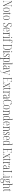

<svg xmlns="http://www.w3.org/2000/svg" viewBox="7378 -8190 1053 15850"><g transform="rotate(90 7905.0 -265.5)"><path d="M34 0V-10H55Q79 -10 91 -16Q103 -22 106.5 -40.5Q110 -59 110 -96V-619Q110 -656 106.5 -674Q103 -692 91.5 -698Q80 -704 56 -704H34V-714H143L456 -46V-619Q456 -656 452.5 -674Q449 -692 437.5 -698Q426 -704 402 -704H370V-714H543V-704H521Q497 -704 485 -698Q473 -692 469.5 -673.5Q466 -655 466 -618V0H435L120 -672V-96Q120 -59 124 -40.5Q128 -22 139.5 -16Q151 -10 175 -10H207V0Z M780 10Q701 10 658.5 -57Q616 -124 616 -267Q616 -406 656 -474.5Q696 -543 782 -543Q864 -543 904 -473.5Q944 -404 944 -267Q944 -122 902 -56Q860 10 780 10ZM781 0Q849 0 876 -65.5Q903 -131 903 -267Q903 -406 875.5 -469.5Q848 -533 780 -533Q711 -533 683.5 -469.5Q656 -406 656 -267Q656 -130 686 -65Q716 0 781 0Z M1162 10Q1110 10 1087 -22.5Q1064 -55 1064 -142V-526H1004V-536Q1031 -537 1046.5 -543Q1062 -549 1070 -559Q1085 -576 1089 -601Q1093 -626 1094 -657H1104V-536H1205V-526H1104V-123Q1104 -51 1120 -26Q1136 -1 1167 -1Q1179 -1 1188.5 -2.5Q1198 -4 1213 -7V3Q1201 6 1187.5 8Q1174 10 1162 10Z M1443 10Q1364 10 1321.5 -57Q1279 -124 1279 -267Q1279 -406 1319 -474.5Q1359 -543 1445 -543Q1527 -543 1567 -473.5Q1607 -404 1607 -267Q1607 -122 1565 -56Q1523 10 1443 10ZM1444 0Q1512 0 1539 -65.5Q1566 -131 1566 -267Q1566 -406 1538.5 -469.5Q1511 -533 1443 -533Q1374 -533 1346.5 -469.5Q1319 -406 1319 -267Q1319 -130 1349 -65Q1379 0 1444 0Z M2022 10Q1968 10 1935.5 -11Q1903 -32 1888 -63Q1873 -94 1873 -124Q1873 -141 1880 -157.5Q1887 -174 1905 -174Q1905 -124 1916.5 -84.5Q1928 -45 1955 -22.5Q1982 0 2027 0Q2082 0 2113.5 -38Q2145 -76 2145 -159Q2145 -210 2131.5 -241.5Q2118 -273 2089.5 -296.5Q2061 -320 2016 -348Q1961 -383 1925 -429Q1889 -475 1889 -553Q1889 -632 1928 -678Q1967 -724 2035 -724Q2078 -724 2107.5 -707Q2137 -690 2152 -664Q2167 -638 2167 -611Q2167 -589 2158 -578.5Q2149 -568 2135 -568Q2135 -639 2109 -676.5Q2083 -714 2033 -714Q1980 -714 1952.5 -673.5Q1925 -633 1925 -562Q1925 -514 1938 -483.5Q1951 -453 1977 -429.5Q2003 -406 2042 -381Q2082 -356 2113 -330Q2144 -304 2162.5 -267Q2181 -230 2181 -172Q2181 -88 2141 -39Q2101 10 2022 10Z M2433 10Q2355 10 2311.5 -61Q2268 -132 2268 -262Q2268 -403 2308.5 -473Q2349 -543 2424 -543Q2495 -543 2532 -475.5Q2569 -408 2569 -292V-278H2308Q2308 -130 2342 -65Q2376 0 2436 0Q2479 0 2504.5 -28.5Q2530 -57 2538 -104Q2554 -99 2554 -82Q2554 -64 2540 -42.5Q2526 -21 2499 -5.5Q2472 10 2433 10ZM2529 -288Q2528 -407 2504 -470Q2480 -533 2424 -533Q2313 -533 2308 -288Z M2644 0V-10H2645Q2675 -10 2689.5 -14.5Q2704 -19 2708 -35Q2712 -51 2712 -85V-451Q2712 -486 2708 -501.5Q2704 -517 2689 -521.5Q2674 -526 2644 -526H2641V-536H2752V-408H2754Q2767 -465 2791 -504.5Q2815 -544 2864 -544Q2899 -544 2915.5 -526Q2932 -508 2932 -481Q2932 -461 2922.5 -448.5Q2913 -436 2897 -436Q2897 -487 2888 -507Q2879 -527 2855 -527Q2808 -527 2780.5 -461.5Q2753 -396 2753 -280V-85Q2753 -51 2757 -35Q2761 -19 2775.5 -14.5Q2790 -10 2822 -10H2833V0Z M3060 -655Q3048 -655 3041 -664Q3034 -673 3034 -698Q3034 -723 3041 -732Q3048 -741 3060 -741Q3071 -741 3079 -732Q3087 -723 3087 -698Q3087 -673 3079 -664Q3071 -655 3060 -655ZM2964 0V-10H2979Q3008 -10 3022 -14.5Q3036 -19 3040.5 -35Q3045 -51 3045 -86V-448Q3045 -483 3041 -499.5Q3037 -516 3024.5 -521Q3012 -526 2984 -526H2977V-536H3085V-86Q3085 -51 3089.5 -35Q3094 -19 3107.5 -14.5Q3121 -10 3150 -10H3163V0Z M3197 0V-10H3214Q3238 -10 3250 -15Q3262 -20 3266 -37.5Q3270 -55 3270 -91V-526H3200V-536H3270V-593Q3270 -772 3395 -772Q3438 -772 3460.5 -753Q3483 -734 3483 -700Q3483 -676 3472.5 -668Q3462 -660 3449 -660Q3449 -708 3439 -735Q3429 -762 3394 -762Q3349 -762 3329.5 -726Q3310 -690 3310 -605V-536H3420V-526H3310V-91Q3310 -55 3314 -37.5Q3318 -20 3330 -15Q3342 -10 3366 -10H3404V0Z M3640 0V-10H3655Q3681 -10 3693.5 -15.5Q3706 -21 3710.5 -39.5Q3715 -58 3715 -97V-622Q3715 -658 3710.5 -676Q3706 -694 3693.5 -699Q3681 -704 3656 -704H3640V-714H3848Q3970 -714 4033 -617Q4096 -520 4096 -346Q4096 -182 4036 -91Q3976 0 3847 0ZM3845 -10Q3951 -10 4002.5 -90.5Q4054 -171 4054 -346Q4054 -518 4002.5 -611Q3951 -704 3846 -704H3755V-10Z M4258 -655Q4246 -655 4239 -664Q4232 -673 4232 -698Q4232 -723 4239 -732Q4246 -741 4258 -741Q4269 -741 4277 -732Q4285 -723 4285 -698Q4285 -673 4277 -664Q4269 -655 4258 -655ZM4162 0V-10H4177Q4206 -10 4220 -14.5Q4234 -19 4238.5 -35Q4243 -51 4243 -86V-448Q4243 -483 4239 -499.5Q4235 -516 4222.5 -521Q4210 -526 4182 -526H4175V-536H4283V-86Q4283 -51 4287.5 -35Q4292 -19 4305.5 -14.5Q4319 -10 4348 -10H4361V0Z M4525 10Q4482 10 4455.5 -6.5Q4429 -23 4417.5 -47.5Q4406 -72 4406 -96Q4406 -119 4415.5 -131Q4425 -143 4437 -143Q4437 -70 4457 -35Q4477 0 4526 0Q4571 0 4596.5 -29.5Q4622 -59 4622 -122Q4622 -151 4614.5 -172Q4607 -193 4588 -212Q4569 -231 4534 -255Q4501 -278 4476 -299Q4451 -320 4436.5 -347Q4422 -374 4422 -414Q4422 -474 4453 -508Q4484 -542 4539 -542Q4589 -542 4618 -516Q4647 -490 4647 -449Q4647 -403 4615 -403Q4615 -470 4597.5 -501Q4580 -532 4539 -532Q4496 -532 4476.5 -503Q4457 -474 4457 -428Q4457 -380 4479.5 -351Q4502 -322 4553 -288Q4579 -271 4602.5 -252Q4626 -233 4641 -204Q4656 -175 4656 -131Q4656 -65 4621.5 -27.5Q4587 10 4525 10Z M4711 239V229H4716Q4746 229 4760 224Q4774 219 4778 203Q4782 187 4782 152V-452Q4782 -486 4778 -501.5Q4774 -517 4759.5 -521.5Q4745 -526 4713 -526H4699V-536H4822V-409H4824Q4839 -476 4869 -511Q4899 -546 4950 -546Q5024 -546 5062.5 -483.5Q5101 -421 5101 -279Q5101 -129 5061 -59.5Q5021 10 4953 10Q4900 10 4869 -24Q4838 -58 4825 -123H4823Q4823 -87 4823 -53Q4823 -19 4823 17V152Q4823 187 4827 203Q4831 219 4845 224Q4859 229 4888 229H4900V239ZM4948 -1Q5009 -1 5034.5 -73Q5060 -145 5060 -277Q5060 -413 5032 -474Q5004 -535 4945 -535Q4885 -535 4854 -469Q4823 -403 4823 -274Q4823 -147 4850 -74Q4877 -1 4948 -1Z M5155 0V-10H5158Q5193 -10 5209 -14Q5225 -18 5229 -33.5Q5233 -49 5233 -84V-674Q5233 -710 5228.5 -726Q5224 -742 5209.5 -746Q5195 -750 5168 -750H5155V-760H5274V-84Q5274 -49 5278 -33.5Q5282 -18 5298 -14Q5314 -10 5348 -10H5353V0Z M5515 10Q5465 10 5433.5 -26.5Q5402 -63 5402 -141Q5402 -288 5579 -297L5642 -300V-376Q5642 -465 5622 -499Q5602 -533 5555 -533Q5511 -533 5489.5 -502Q5468 -471 5468 -394Q5453 -394 5443.5 -405.5Q5434 -417 5434 -441Q5434 -484 5467.5 -513.5Q5501 -543 5559 -543Q5620 -543 5651.5 -503Q5683 -463 5683 -367V-92Q5683 -56 5687.5 -38.5Q5692 -21 5702.5 -15.5Q5713 -10 5732 -10H5734V0H5644V-109H5642Q5626 -52 5593 -21Q5560 10 5515 10ZM5523 -7Q5576 -7 5609 -58Q5642 -109 5642 -188V-290L5584 -287Q5507 -283 5475 -245Q5443 -207 5443 -139Q5443 -7 5523 -7Z M5788 229Q5839 229 5872 211.5Q5905 194 5929 150Q5953 106 5975 26L5820 -464Q5811 -493 5805 -506Q5799 -519 5789.5 -522.5Q5780 -526 5760 -526H5758V-536H5913V-526H5909Q5874 -526 5863 -521.5Q5852 -517 5852 -504Q5852 -496 5857 -478Q5862 -460 5870 -434L5934 -226Q5952 -169 5962.5 -134.5Q5973 -100 5979.5 -77Q5986 -54 5991 -31Q5999 -60 6011 -107Q6023 -154 6037 -204L6099 -436Q6105 -459 6109.5 -476Q6114 -493 6114 -504Q6114 -514 6106 -520Q6098 -526 6064 -526H6044V-536H6177V-526H6172Q6154 -526 6144.5 -520.5Q6135 -515 6128.5 -497.5Q6122 -480 6112 -444L5985 30Q5964 111 5938.5 156.5Q5913 202 5878 220.5Q5843 239 5792 239H5788Z M6385 0V-10H6403Q6427 -10 6439 -16Q6451 -22 6455 -40Q6459 -58 6459 -95V-618Q6459 -656 6455 -674Q6451 -692 6439 -698Q6427 -704 6403 -704H6385V-714H6743L6748 -548H6738L6736 -610Q6734 -652 6728 -672Q6722 -692 6705 -698Q6688 -704 6652 -704H6499V-380H6692V-370H6499L6498 -10H6679Q6714 -10 6730 -15.5Q6746 -21 6751.5 -37Q6757 -53 6759 -86L6763 -166H6773L6769 0Z M6810 0V-10H6823Q6852 -10 6865 -18Q6878 -26 6895 -61L6997 -272L6887 -478Q6870 -511 6859 -518.5Q6848 -526 6826 -526H6824V-536H6986V-526H6959Q6932 -526 6925.5 -522.5Q6919 -519 6919 -512Q6919 -504 6925.5 -489.5Q6932 -475 6944 -452L7020 -310L7088 -451Q7098 -473 7105 -488Q7112 -503 7112 -511Q7112 -519 7105.5 -522.5Q7099 -526 7072 -526H7031V-536H7191V-526H7180Q7154 -526 7141 -519Q7128 -512 7112 -478L7026 -299L7154 -58Q7171 -25 7181.5 -17.5Q7192 -10 7210 -10H7211V0H7048V-10H7082Q7109 -10 7116 -13.5Q7123 -17 7123 -24Q7123 -32 7115.5 -47Q7108 -62 7096 -85L7003 -261L6915 -80Q6905 -57 6898.5 -44.5Q6892 -32 6892 -24Q6892 -16 6898.5 -13Q6905 -10 6927 -10H6980V0Z M7386 10Q7334 10 7311 -22.5Q7288 -55 7288 -142V-526H7228V-536Q7255 -537 7270.5 -543Q7286 -549 7294 -559Q7309 -576 7313 -601Q7317 -626 7318 -657H7328V-536H7429V-526H7328V-123Q7328 -51 7344 -26Q7360 -1 7391 -1Q7403 -1 7412.5 -2.5Q7422 -4 7437 -7V3Q7425 6 7411.5 8Q7398 10 7386 10Z M7489 0V-10H7490Q7520 -10 7534.5 -14.5Q7549 -19 7553 -35Q7557 -51 7557 -85V-451Q7557 -486 7553 -501.5Q7549 -517 7534 -521.5Q7519 -526 7489 -526H7486V-536H7597V-408H7599Q7612 -465 7636 -504.5Q7660 -544 7709 -544Q7744 -544 7760.5 -526Q7777 -508 7777 -481Q7777 -461 7767.5 -448.5Q7758 -436 7742 -436Q7742 -487 7733 -507Q7724 -527 7700 -527Q7653 -527 7625.5 -461.5Q7598 -396 7598 -280V-85Q7598 -51 7602 -35Q7606 -19 7620.5 -14.5Q7635 -10 7667 -10H7678V0Z M7922 10Q7872 10 7840.5 -26.5Q7809 -63 7809 -141Q7809 -288 7986 -297L8049 -300V-376Q8049 -465 8029 -499Q8009 -533 7962 -533Q7918 -533 7896.5 -502Q7875 -471 7875 -394Q7860 -394 7850.5 -405.5Q7841 -417 7841 -441Q7841 -484 7874.5 -513.5Q7908 -543 7966 -543Q8027 -543 8058.5 -503Q8090 -463 8090 -367V-92Q8090 -56 8094.5 -38.5Q8099 -21 8109.5 -15.5Q8120 -10 8139 -10H8141V0H8051V-109H8049Q8033 -52 8000 -21Q7967 10 7922 10ZM7930 -7Q7983 -7 8016 -58Q8049 -109 8049 -188V-290L7991 -287Q7914 -283 7882 -245Q7850 -207 7850 -139Q7850 -7 7930 -7Z M8442 10Q8370 10 8321.5 -36Q8273 -82 8248 -165Q8223 -248 8223 -360Q8223 -471 8248 -553Q8273 -635 8323 -679.5Q8373 -724 8447 -724Q8516 -724 8556 -690Q8596 -656 8596 -611Q8596 -587 8585.5 -574Q8575 -561 8560 -561Q8560 -635 8534.5 -674.5Q8509 -714 8449 -714Q8383 -714 8342.5 -670Q8302 -626 8283.5 -546Q8265 -466 8265 -359Q8265 -250 8284 -169.5Q8303 -89 8343.5 -44.5Q8384 0 8448 0Q8503 0 8532.5 -33Q8562 -66 8573 -118Q8584 -114 8588 -106.5Q8592 -99 8592 -91Q8592 -70 8574 -46.5Q8556 -23 8522 -6.5Q8488 10 8442 10Z M8832 10Q8753 10 8710.5 -57Q8668 -124 8668 -267Q8668 -406 8708 -474.5Q8748 -543 8834 -543Q8916 -543 8956 -473.5Q8996 -404 8996 -267Q8996 -122 8954 -56Q8912 10 8832 10ZM8833 0Q8901 0 8928 -65.5Q8955 -131 8955 -267Q8955 -406 8927.5 -469.5Q8900 -533 8832 -533Q8763 -533 8735.5 -469.5Q8708 -406 8708 -267Q8708 -130 8738 -65Q8768 0 8833 0Z M9069 0V-10H9076Q9106 -10 9120 -14.5Q9134 -19 9138 -35Q9142 -51 9142 -85V-452Q9142 -486 9138 -501.5Q9134 -517 9120 -521.5Q9106 -526 9077 -526H9072V-536H9182V-433H9184Q9197 -482 9226.5 -512.5Q9256 -543 9305 -543Q9372 -543 9403 -499.5Q9434 -456 9434 -362V-85Q9434 -51 9438 -35Q9442 -19 9455 -14.5Q9468 -10 9496 -10H9500V0H9393V-365Q9393 -443 9372 -484.5Q9351 -526 9299 -526Q9267 -526 9240.5 -507.5Q9214 -489 9198.5 -447Q9183 -405 9183 -335V-85Q9183 -51 9187 -35Q9191 -19 9204.5 -14.5Q9218 -10 9247 -10H9253V0Z M9722 10Q9676 10 9642 -16.5Q9608 -43 9590 -103.5Q9572 -164 9572 -267Q9572 -371 9591.5 -431.5Q9611 -492 9645.5 -518Q9680 -544 9726 -544Q9823 -544 9848 -418H9850Q9848 -464 9848 -492.5Q9848 -521 9848 -548V-668Q9848 -706 9843.5 -723.5Q9839 -741 9825.5 -745.5Q9812 -750 9785 -750H9780V-760H9888V-77Q9888 -48 9892.5 -33.5Q9897 -19 9910.5 -14.5Q9924 -10 9951 -10H9960V0H9848V-119H9846Q9816 10 9722 10ZM9728 -1Q9849 -1 9849 -265Q9849 -398 9823 -465.5Q9797 -533 9733 -533Q9695 -533 9668 -508Q9641 -483 9626.5 -424.5Q9612 -366 9612 -265Q9612 -120 9642 -60.5Q9672 -1 9728 -1Z M10186 10Q10108 10 10064.5 -61Q10021 -132 10021 -262Q10021 -403 10061.5 -473Q10102 -543 10177 -543Q10248 -543 10285 -475.5Q10322 -408 10322 -292V-278H10061Q10061 -130 10095 -65Q10129 0 10189 0Q10232 0 10257.5 -28.5Q10283 -57 10291 -104Q10307 -99 10307 -82Q10307 -64 10293 -42.5Q10279 -21 10252 -5.5Q10225 10 10186 10ZM10282 -288Q10281 -407 10257 -470Q10233 -533 10177 -533Q10066 -533 10061 -288Z M10391 0V-10H10398Q10428 -10 10442 -14.5Q10456 -19 10460 -35Q10464 -51 10464 -85V-452Q10464 -486 10460 -501.5Q10456 -517 10442 -521.5Q10428 -526 10399 -526H10394V-536H10504V-433H10506Q10519 -482 10548.5 -512.5Q10578 -543 10627 -543Q10694 -543 10725 -499.5Q10756 -456 10756 -362V-85Q10756 -51 10760 -35Q10764 -19 10777 -14.5Q10790 -10 10818 -10H10822V0H10715V-365Q10715 -443 10694 -484.5Q10673 -526 10621 -526Q10589 -526 10562.5 -507.5Q10536 -489 10520.5 -447Q10505 -405 10505 -335V-85Q10505 -51 10509 -35Q10513 -19 10526.5 -14.5Q10540 -10 10569 -10H10575V0Z M11002 10Q10959 10 10932.5 -6.5Q10906 -23 10894.5 -47.5Q10883 -72 10883 -96Q10883 -119 10892.5 -131Q10902 -143 10914 -143Q10914 -70 10934 -35Q10954 0 11003 0Q11048 0 11073.5 -29.5Q11099 -59 11099 -122Q11099 -151 11091.5 -172Q11084 -193 11065 -212Q11046 -231 11011 -255Q10978 -278 10953 -299Q10928 -320 10913.5 -347Q10899 -374 10899 -414Q10899 -474 10930 -508Q10961 -542 11016 -542Q11066 -542 11095 -516Q11124 -490 11124 -449Q11124 -403 11092 -403Q11092 -470 11074.5 -501Q11057 -532 11016 -532Q10973 -532 10953.5 -503Q10934 -474 10934 -428Q10934 -380 10956.5 -351Q10979 -322 11030 -288Q11056 -271 11079.5 -252Q11103 -233 11118 -204Q11133 -175 11133 -131Q11133 -65 11098.5 -27.5Q11064 10 11002 10Z M11383 10Q11305 10 11261.5 -61Q11218 -132 11218 -262Q11218 -403 11258.5 -473Q11299 -543 11374 -543Q11445 -543 11482 -475.5Q11519 -408 11519 -292V-278H11258Q11258 -130 11292 -65Q11326 0 11386 0Q11429 0 11454.5 -28.5Q11480 -57 11488 -104Q11504 -99 11504 -82Q11504 -64 11490 -42.5Q11476 -21 11449 -5.5Q11422 10 11383 10ZM11479 -288Q11478 -407 11454 -470Q11430 -533 11374 -533Q11263 -533 11258 -288Z M11759 10Q11713 10 11679 -16.5Q11645 -43 11627 -103.5Q11609 -164 11609 -267Q11609 -371 11628.5 -431.5Q11648 -492 11682.5 -518Q11717 -544 11763 -544Q11860 -544 11885 -418H11887Q11885 -464 11885 -492.5Q11885 -521 11885 -548V-668Q11885 -706 11880.5 -723.5Q11876 -741 11862.5 -745.5Q11849 -750 11822 -750H11817V-760H11925V-77Q11925 -48 11929.5 -33.5Q11934 -19 11947.5 -14.5Q11961 -10 11988 -10H11997V0H11885V-119H11883Q11853 10 11759 10ZM11765 -1Q11886 -1 11886 -265Q11886 -398 11860 -465.5Q11834 -533 11770 -533Q11732 -533 11705 -508Q11678 -483 11663.5 -424.5Q11649 -366 11649 -265Q11649 -120 11679 -60.5Q11709 -1 11765 -1Z M12220 0V-10H12238Q12262 -10 12274 -16Q12286 -22 12290 -40Q12294 -58 12294 -95V-618Q12294 -656 12290 -674Q12286 -692 12274 -698Q12262 -704 12238 -704H12220V-714H12578L12583 -548H12573L12571 -610Q12569 -652 12563 -672Q12557 -692 12540 -698Q12523 -704 12487 -704H12334V-380H12527V-370H12334L12333 -10H12514Q12549 -10 12565 -15.5Q12581 -21 12586.5 -37Q12592 -53 12594 -86L12598 -166H12608L12604 0Z M12645 0V-10H12658Q12687 -10 12700 -18Q12713 -26 12730 -61L12832 -272L12722 -478Q12705 -511 12694 -518.5Q12683 -526 12661 -526H12659V-536H12821V-526H12794Q12767 -526 12760.5 -522.5Q12754 -519 12754 -512Q12754 -504 12760.5 -489.5Q12767 -475 12779 -452L12855 -310L12923 -451Q12933 -473 12940 -488Q12947 -503 12947 -511Q12947 -519 12940.5 -522.5Q12934 -526 12907 -526H12866V-536H13026V-526H13015Q12989 -526 12976 -519Q12963 -512 12947 -478L12861 -299L12989 -58Q13006 -25 13016.5 -17.5Q13027 -10 13045 -10H13046V0H12883V-10H12917Q12944 -10 12951 -13.5Q12958 -17 12958 -24Q12958 -32 12950.5 -47Q12943 -62 12931 -85L12838 -261L12750 -80Q12740 -57 12733.5 -44.5Q12727 -32 12727 -24Q12727 -16 12733.5 -13Q12740 -10 12762 -10H12815V0Z M13221 10Q13169 10 13146 -22.5Q13123 -55 13123 -142V-526H13063V-536Q13090 -537 13105.5 -543Q13121 -549 13129 -559Q13144 -576 13148 -601Q13152 -626 13153 -657H13163V-536H13264V-526H13163V-123Q13163 -51 13179 -26Q13195 -1 13226 -1Q13238 -1 13247.5 -2.5Q13257 -4 13272 -7V3Q13260 6 13246.5 8Q13233 10 13221 10Z M13324 0V-10H13325Q13355 -10 13369.5 -14.5Q13384 -19 13388 -35Q13392 -51 13392 -85V-451Q13392 -486 13388 -501.5Q13384 -517 13369 -521.5Q13354 -526 13324 -526H13321V-536H13432V-408H13434Q13447 -465 13471 -504.5Q13495 -544 13544 -544Q13579 -544 13595.5 -526Q13612 -508 13612 -481Q13612 -461 13602.5 -448.5Q13593 -436 13577 -436Q13577 -487 13568 -507Q13559 -527 13535 -527Q13488 -527 13460.5 -461.5Q13433 -396 13433 -280V-85Q13433 -51 13437 -35Q13441 -19 13455.5 -14.5Q13470 -10 13502 -10H13513V0Z M13757 10Q13707 10 13675.5 -26.5Q13644 -63 13644 -141Q13644 -288 13821 -297L13884 -300V-376Q13884 -465 13864 -499Q13844 -533 13797 -533Q13753 -533 13731.5 -502Q13710 -471 13710 -394Q13695 -394 13685.5 -405.5Q13676 -417 13676 -441Q13676 -484 13709.5 -513.5Q13743 -543 13801 -543Q13862 -543 13893.5 -503Q13925 -463 13925 -367V-92Q13925 -56 13929.5 -38.5Q13934 -21 13944.5 -15.5Q13955 -10 13974 -10H13976V0H13886V-109H13884Q13868 -52 13835 -21Q13802 10 13757 10ZM13765 -7Q13818 -7 13851 -58Q13884 -109 13884 -188V-290L13826 -287Q13749 -283 13717 -245Q13685 -207 13685 -139Q13685 -7 13765 -7Z M14048 0V-10H14067Q14091 -10 14103 -16Q14115 -22 14119 -40Q14123 -58 14123 -96V-618Q14123 -656 14119 -674Q14115 -692 14103 -698Q14091 -704 14067 -704H14048V-714H14241V-704H14219Q14195 -704 14183 -698Q14171 -692 14167 -674Q14163 -656 14163 -619V-10H14353Q14397 -10 14409.5 -26Q14422 -42 14423 -87L14426 -207H14436L14432 0Z M14590 -655Q14578 -655 14571 -664Q14564 -673 14564 -698Q14564 -723 14571 -732Q14578 -741 14590 -741Q14601 -741 14609 -732Q14617 -723 14617 -698Q14617 -673 14609 -664Q14601 -655 14590 -655ZM14494 0V-10H14509Q14538 -10 14552 -14.5Q14566 -19 14570.5 -35Q14575 -51 14575 -86V-448Q14575 -483 14571 -499.5Q14567 -516 14554.5 -521Q14542 -526 14514 -526H14507V-536H14615V-86Q14615 -51 14619.5 -35Q14624 -19 14637.5 -14.5Q14651 -10 14680 -10H14693V0Z M14888 241Q14812 241 14771 203Q14730 165 14730 96Q14730 -10 14837 -46Q14807 -56 14795.5 -76Q14784 -96 14784 -119Q14784 -141 14794.5 -161.5Q14805 -182 14833 -208Q14800 -225 14780.5 -265Q14761 -305 14761 -358Q14761 -456 14796 -499.5Q14831 -543 14895 -543Q14950 -543 14985 -501Q14992 -521 15008.5 -540Q15025 -559 15049 -559Q15068 -559 15077 -545.5Q15086 -532 15086 -516Q15086 -498 15078.5 -489Q15071 -480 15060 -480Q15060 -529 15030 -529Q15006 -529 14991 -493Q15004 -472 15012 -442Q15020 -412 15020 -363Q15020 -284 14989 -239.5Q14958 -195 14893 -195Q14881 -195 14867 -197Q14853 -199 14841 -204Q14823 -186 14816.5 -170.5Q14810 -155 14810 -138Q14810 -109 14829 -92Q14848 -75 14878 -75H14939Q15007 -75 15035.5 -35.5Q15064 4 15064 65Q15064 145 15018.5 193Q14973 241 14888 241ZM14892 -205Q14938 -205 14960 -243Q14982 -281 14982 -365Q14982 -430 14971.5 -466.5Q14961 -503 14940.5 -518Q14920 -533 14890 -533Q14848 -533 14824 -495.5Q14800 -458 14800 -364Q14800 -281 14822.5 -243Q14845 -205 14892 -205ZM14891 231Q14965 231 14997 188Q15029 145 15029 71Q15029 19 15008 -10.5Q14987 -40 14926 -40H14864Q14820 -40 14793 -1Q14766 38 14766 95Q14766 161 14798.5 196Q14831 231 14891 231Z M15113 0V-10H15121Q15151 -10 15165 -14.5Q15179 -19 15183 -35Q15187 -51 15187 -85V-675Q15187 -708 15183 -724Q15179 -740 15167 -745Q15155 -750 15130 -750H15115V-760H15228V-499Q15228 -493 15228 -488Q15228 -483 15227.5 -472Q15227 -461 15226 -438H15228Q15239 -486 15271.5 -514.5Q15304 -543 15351 -543Q15411 -543 15445 -498Q15479 -453 15479 -363V-84Q15479 -52 15482.5 -36Q15486 -20 15498.5 -15Q15511 -10 15538 -10H15546V0H15438V-365Q15438 -446 15416 -486Q15394 -526 15339 -526Q15285 -526 15256 -480.5Q15227 -435 15227 -335V-85Q15227 -51 15231.5 -35Q15236 -19 15249.5 -14.5Q15263 -10 15292 -10H15297V0Z M15740 10Q15688 10 15665 -22.5Q15642 -55 15642 -142V-526H15582V-536Q15609 -537 15624.5 -543Q15640 -549 15648 -559Q15663 -576 15667 -601Q15671 -626 15672 -657H15682V-536H15783V-526H15682V-123Q15682 -51 15698 -26Q15714 -1 15745 -1Q15757 -1 15766.5 -2.5Q15776 -4 15791 -7V3Q15779 6 15765.5 8Q15752 10 15740 10Z"/></g></svg>

Font: Noto Serif Display ExtraCondensed ExtraLight
Style: Regular
Weight: 200
Width: 2
Designer: Monotype Design Team
Foundry: Monotype Imaging Inc.
Version: Version 2.009